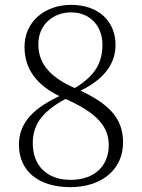

<svg xmlns="http://www.w3.org/2000/svg" viewBox="-20 -757 584 791"><path d="M270 14C398 14 487 -58 487 -170C487 -266 434 -330 295 -391C173 -443 138 -505 138 -575C138 -657 201 -706 272 -706C357 -706 402 -644 402 -573C402 -489 363 -435 269 -383L291 -369V-374C415 -427 456 -500 456 -572C456 -669 386 -737 273 -737C167 -737 81 -670 81 -564C81 -476 127 -403 244 -352C384 -291 428 -233 428 -159C428 -73 369 -16 271 -16C173 -16 115 -75 115 -167C115 -249 159 -303 266 -358L240 -373V-368C120 -315 58 -253 58 -161C58 -55 135 14 270 14Z"/></svg>

Font: Source Han Serif TW VF
Style: Regular
Weight: 250
Designer: Ryoko NISHIZUKA 西塚涼子 (kana & ideographs); Frank Grießhammer (Latin, Greek & Cyrillic); Wenlong ZHANG 张文龙 (bopomofo); San
Foundry: Adobe
Version: Version 2.002;hotconv 1.1.0;makeotfexe 2.6.0